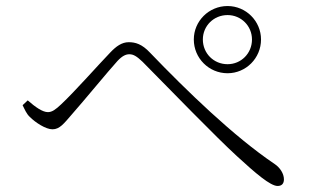

<svg xmlns="http://www.w3.org/2000/svg" viewBox="-20 -695 1040 637"><path d="M623 -564C623 -502 673 -452 735 -452C796 -452 846 -502 846 -564C846 -625 796 -675 735 -675C673 -675 623 -625 623 -564ZM653 -564C653 -609 689 -645 735 -645C780 -645 816 -609 816 -564C816 -518 780 -482 735 -482C689 -482 653 -518 653 -564ZM55 -346C62 -332 68 -317 79 -307C98 -288 132 -266 154 -266C178 -266 192 -285 218 -315C257 -359 339 -459 370 -493C386 -510 398 -515 409 -515C423 -515 434 -508 453 -490C536 -406 701 -236 766 -177C828 -120 877 -78 901 -78C915 -78 922 -86 922 -100C922 -119 909 -139 891 -151C756 -242 599 -394 478 -520C451 -549 429 -555 407 -555C384 -555 365 -541 346 -521C311 -485 227 -390 183 -349C165 -332 153 -323 139 -323C121 -323 97 -340 72 -362Z"/></svg>

Font: Noto Serif CJK SC ExtraLight
Style: Regular
Weight: 200
Designer: Ryoko NISHIZUKA 西塚涼子 (kana & ideographs); Frank Grießhammer (Latin, Greek & Cyrillic); Wenlong ZHANG 张文龙 (bopomofo); San
Foundry: Adobe
Version: Version 2.001;hotconv 1.1.0;makeotfexe 2.6.0